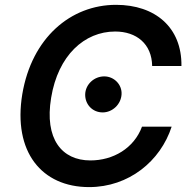

<svg xmlns="http://www.w3.org/2000/svg" viewBox="-20 -757 780 787"><path d="M603.7 -486.5H723.7C725.9 -644.9 615.8 -737.2 455.6 -737.2C269.5 -737.2 110.1 -601.6 71.4 -371.1C32.3 -133.9 151.6 9.9 345.2 9.9C508.2 9.9 637.8 -96.6 683.6 -237.9H562.1C529.1 -149.1 443.9 -99.4 350.5 -99.4C233.3 -99.4 161.6 -187.5 189.6 -356.2C218 -530.2 326.3 -627.8 452.1 -627.8C539.4 -627.8 602.3 -577.1 603.7 -486.5ZM329.2 -370.7C328.1 -329.2 359 -296.2 400.9 -296.2C440.7 -296.2 476.2 -329.2 478.3 -370.7C480.5 -410.5 447.4 -443.9 407.3 -443.9C366.1 -443.9 330.6 -411.6 329.2 -370.7Z"/></svg>

Font: Magic Ui Pro Semi Bold
Style: Italic
Weight: 600
Italic angle: -9.39999°
Designer: Stefan Endress, Andreas Faust
Version: Version 1.000;FEAKit 1.0